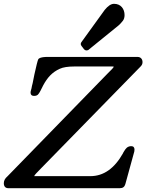

<svg xmlns="http://www.w3.org/2000/svg" viewBox="-20 -985 766 1005"><path d="M700 -687H221C198 -686 184 -682 180 -674C177 -668 170 -641 160 -595L151 -550C148 -539 146 -530 145 -523C143 -513 140 -509 140 -500C140 -489 146 -483 158 -483C169 -483 177 -486 182 -494C187 -500 195 -515 206 -538C228 -579 253 -607 293 -625C310 -633 336 -637 369 -637H569L576 -636C573 -630 563 -619 546 -603L19 -62C6 -51 0 -39 0 -26C0 -10 8 0 23 0H608C623 0 632 -7 636 -21L683 -192L684 -202C684 -214 678 -220 666 -220C646 -219 638 -207 630 -194L624 -184V-183C579 -103 522 -63 453 -63H159C160 -68 172 -81 195 -104L716 -637C723 -644 726 -651 726 -660C726 -676 716 -687 700 -687ZM577 -965C561 -965 545 -954 528 -933L408 -767C401 -759 401 -751 407 -744L420 -727C424 -723 428 -721 432 -721C435 -721 439 -722 442 -723L443 -724L597 -849C603 -853 612 -862 623 -876C629 -884 632 -894 632 -906C632 -938 613 -965 577 -965Z"/></svg>

Font: fbb
Style: Bold Italic
Weight: 700
Italic angle: -12°
Designer: David J. Perry, Michael Sharpe
Version: Version 0.991